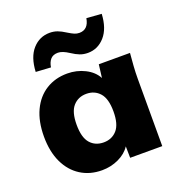

<svg xmlns="http://www.w3.org/2000/svg" viewBox="-137 -866 918 989"><g transform="rotate(-20 322.0 -371.0)"><path d="M255 11Q189 11 138.5 -21Q88 -53 60 -112.5Q32 -172 32 -254Q32 -337 60 -396.5Q88 -456 138.5 -487.5Q189 -519 255 -519Q307 -519 351.5 -496.5Q396 -474 416 -436L425 -508H596Q593 -474 590.5 -439Q588 -404 588 -370V0H412L411 -63Q389 -29 346.5 -9Q304 11 255 11ZM312 -121Q357 -121 385 -152.5Q413 -184 413 -254Q413 -324 385 -355.5Q357 -387 312 -387Q267 -387 239 -355.5Q211 -324 211 -254Q211 -184 238.5 -152.5Q266 -121 312 -121ZM188 -577 106 -582Q110 -662 148 -704.5Q186 -747 242 -747Q264 -747 283.5 -740Q303 -733 326 -718Q347 -705 360 -699.5Q373 -694 387 -694Q436 -694 446 -753L528 -747Q524 -668 486 -625Q448 -582 393 -582Q370 -582 350 -589.5Q330 -597 306 -613Q271 -636 247 -636Q220 -636 206 -620Q192 -604 188 -577Z"/></g></svg>

Font: Mulish Black
Style: Regular
Weight: 900
Designer: Vernon Adams
Foundry: Vernon Adams
Version: Version 3.603; ttfautohint (v1.8.3)